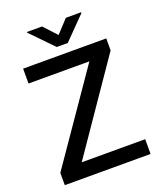

<svg xmlns="http://www.w3.org/2000/svg" viewBox="-162 -1002 924 1103"><g transform="rotate(-20 300.5 -450.5)"><path d="M564.9 -90.3H176.8L552.7 -637.7V-710.9H44.4V-620.1H416.5L40.5 -75.2V0H564.9ZM229.5 -901.4H137.2V-897L268.6 -761.7H335.9L468.3 -896.5V-901.4H375L302.2 -822.8Z"/></g></svg>

Font: Bert Sans Medium
Style: Regular
Weight: 500
Designer: Christian Robertson (Google), Cristiano Sobral
Foundry: Google, Cristiano Sobral
Version: Version 3.101